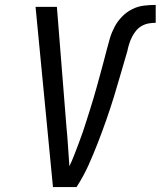

<svg xmlns="http://www.w3.org/2000/svg" viewBox="-20 -763 655 783"><path d="M196 0 125 -735H212L251 -245Q255 -205 257.5 -165Q260 -125 263 -85Q274 -108 283 -131.5Q292 -155 301 -178.5Q310 -202 318 -225.5Q326 -249 333.5 -273Q341 -297 348.5 -320.5Q356 -344 363 -368Q370 -392 376.5 -415.5Q383 -439 389.5 -463Q396 -487 402.5 -511Q409 -535 415 -559Q421 -583 428 -606.5Q435 -630 447 -653Q459 -676 477.5 -695Q496 -714 519 -725.5Q542 -737 566.5 -740Q591 -743 615 -743V-670Q601 -670 586.5 -667.5Q572 -665 558.5 -657.5Q545 -650 535.5 -638.5Q526 -627 519 -613.5Q512 -600 507.5 -586Q503 -572 500 -558V-557Q486 -510 472.5 -462.5Q459 -415 444.5 -368Q430 -321 413.5 -274Q397 -227 379 -180.5Q361 -134 340.5 -88.5Q320 -43 292 0Z"/></svg>

Font: Iosevka Aile
Style: Italic
Weight: 400
Italic angle: -9°
Designer: Belleve Invis
Foundry: Belleve Invis
Version: Version 28.0.1; ttfautohint (v1.8.4)